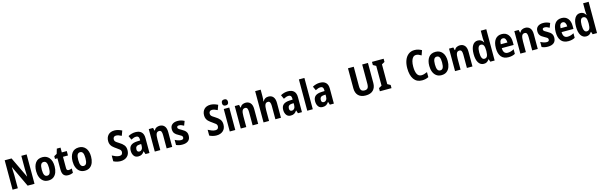

<svg xmlns="http://www.w3.org/2000/svg" viewBox="120 -2627 14095 4504"><g transform="rotate(-15 7167.5 -375.5)"><path d="M609 0H442L200 -512H196Q199 -449 200.5 -405.5Q202 -362 204 -321V0H76V-714H243L483 -211H486Q484 -275 483 -314.5Q482 -354 480 -397V-714H609Z M1171 -274Q1171 -194 1147 -129.5Q1123 -65 1073 -27.5Q1023 10 946 10Q873 10 823 -27Q773 -64 747.5 -128.5Q722 -193 722 -274Q722 -402 778 -479Q834 -556 948 -556Q1048 -556 1109.5 -483.5Q1171 -411 1171 -274ZM859 -273Q859 -189 880 -147.5Q901 -106 947 -106Q993 -106 1013.5 -147Q1034 -188 1034 -274Q1034 -359 1013.5 -399.5Q993 -440 947 -440Q901 -440 880 -400Q859 -360 859 -273Z M1468 -104Q1486 -104 1505 -108.5Q1524 -113 1546 -121V-15Q1523 -4 1492 3Q1461 10 1428 10Q1357 10 1320 -31Q1283 -72 1283 -165V-439H1224V-506L1293 -544L1328 -662H1418V-546H1539V-439H1418V-162Q1418 -104 1468 -104Z M2056 -274Q2056 -194 2032 -129.5Q2008 -65 1958 -27.5Q1908 10 1831 10Q1758 10 1708 -27Q1658 -64 1632.5 -128.5Q1607 -193 1607 -274Q1607 -402 1663 -479Q1719 -556 1833 -556Q1933 -556 1994.5 -483.5Q2056 -411 2056 -274ZM1744 -273Q1744 -189 1765 -147.5Q1786 -106 1832 -106Q1878 -106 1898.5 -147Q1919 -188 1919 -274Q1919 -359 1898.5 -399.5Q1878 -440 1832 -440Q1786 -440 1765 -400Q1744 -360 1744 -273Z M2921 -199Q2921 -100 2860 -45Q2799 10 2700 10Q2661 10 2615.5 -0.5Q2570 -11 2530 -32V-173Q2573 -150 2617.5 -132.5Q2662 -115 2705 -115Q2747 -115 2765 -138Q2783 -161 2783 -192Q2783 -230 2753 -255.5Q2723 -281 2678 -311Q2660 -324 2636.5 -340.5Q2613 -357 2590 -380.5Q2567 -404 2551.5 -438Q2536 -472 2536 -519Q2536 -611 2589.5 -667.5Q2643 -724 2743 -724Q2783 -724 2826 -712.5Q2869 -701 2921 -675L2878 -557Q2835 -579 2805 -588.5Q2775 -598 2745 -598Q2712 -598 2693 -578Q2674 -558 2674 -526Q2674 -499 2685 -481.5Q2696 -464 2719 -448Q2742 -432 2777 -410Q2846 -369 2883.5 -321.5Q2921 -274 2921 -199Z M3207 -558Q3301 -558 3351 -509.5Q3401 -461 3401 -363V0H3304L3280 -73H3277Q3249 -31 3216 -10.5Q3183 10 3129 10Q3059 10 3024 -40Q2989 -90 2989 -163Q2989 -250 3039.5 -292Q3090 -334 3188 -338L3266 -341V-368Q3266 -451 3198 -451Q3167 -451 3137.5 -441.5Q3108 -432 3073 -413L3029 -510Q3069 -533 3114.5 -545.5Q3160 -558 3207 -558ZM3223 -252Q3172 -250 3149 -226Q3126 -202 3126 -161Q3126 -126 3141 -110.5Q3156 -95 3182 -95Q3219 -95 3243 -124.5Q3267 -154 3267 -205V-254Z M3794 -556Q3867 -556 3910 -507Q3953 -458 3953 -360V0H3818V-323Q3818 -381 3803.5 -410.5Q3789 -440 3752 -440Q3702 -440 3683 -398Q3664 -356 3664 -262V0H3530V-546H3635L3650 -478H3659Q3680 -520 3716.5 -538Q3753 -556 3794 -556Z M4396 -161Q4396 -74 4344 -32Q4292 10 4200 10Q4156 10 4120.5 2.5Q4085 -5 4051 -21V-145Q4083 -127 4122.5 -113.5Q4162 -100 4199 -100Q4230 -100 4244.5 -112.5Q4259 -125 4259 -148Q4259 -160 4254.5 -171.5Q4250 -183 4231.5 -197Q4213 -211 4170 -233Q4108 -264 4079 -302Q4050 -340 4050 -405Q4050 -477 4098.5 -516.5Q4147 -556 4231 -556Q4273 -556 4312 -546Q4351 -536 4392 -514L4352 -408Q4322 -424 4296 -435.5Q4270 -447 4235 -447Q4185 -447 4185 -408Q4185 -396 4190.5 -386Q4196 -376 4214 -363.5Q4232 -351 4271 -330Q4306 -311 4334.5 -289Q4363 -267 4379.5 -236.5Q4396 -206 4396 -161Z M5251 -199Q5251 -100 5190 -45Q5129 10 5030 10Q4991 10 4945.5 -0.5Q4900 -11 4860 -32V-173Q4903 -150 4947.5 -132.5Q4992 -115 5035 -115Q5077 -115 5095 -138Q5113 -161 5113 -192Q5113 -230 5083 -255.5Q5053 -281 5008 -311Q4990 -324 4966.5 -340.5Q4943 -357 4920 -380.5Q4897 -404 4881.5 -438Q4866 -472 4866 -519Q4866 -611 4919.5 -667.5Q4973 -724 5073 -724Q5113 -724 5156 -712.5Q5199 -701 5251 -675L5208 -557Q5165 -579 5135 -588.5Q5105 -598 5075 -598Q5042 -598 5023 -578Q5004 -558 5004 -526Q5004 -499 5015 -481.5Q5026 -464 5049 -448Q5072 -432 5107 -410Q5176 -369 5213.5 -321.5Q5251 -274 5251 -199Z M5418 -761Q5491 -761 5491 -687Q5491 -649 5472 -631.5Q5453 -614 5418 -614Q5384 -614 5364.5 -631.5Q5345 -649 5345 -687Q5345 -725 5364 -743Q5383 -761 5418 -761ZM5485 -546V0H5351V-546Z M5882 -556Q5955 -556 5998 -507Q6041 -458 6041 -360V0H5906V-323Q5906 -381 5891.5 -410.5Q5877 -440 5840 -440Q5790 -440 5771 -398Q5752 -356 5752 -262V0H5618V-546H5723L5738 -478H5747Q5768 -520 5804.5 -538Q5841 -556 5882 -556Z M6305 -594Q6305 -564 6302.5 -530.5Q6300 -497 6296 -477H6304Q6323 -517 6356.5 -537Q6390 -557 6434 -557Q6511 -557 6552.5 -507Q6594 -457 6594 -360V0H6459V-323Q6459 -440 6395 -440Q6343 -440 6324 -396Q6305 -352 6305 -262V0H6171V-760H6305Z M6910 -558Q7004 -558 7054 -509.5Q7104 -461 7104 -363V0H7007L6983 -73H6980Q6952 -31 6919 -10.5Q6886 10 6832 10Q6762 10 6727 -40Q6692 -90 6692 -163Q6692 -250 6742.5 -292Q6793 -334 6891 -338L6969 -341V-368Q6969 -451 6901 -451Q6870 -451 6840.5 -441.5Q6811 -432 6776 -413L6732 -510Q6772 -533 6817.5 -545.5Q6863 -558 6910 -558ZM6926 -252Q6875 -250 6852 -226Q6829 -202 6829 -161Q6829 -126 6844 -110.5Q6859 -95 6885 -95Q6922 -95 6946 -124.5Q6970 -154 6970 -205V-254Z M7367 0H7233V-760H7367Z M7685 -558Q7779 -558 7829 -509.5Q7879 -461 7879 -363V0H7782L7758 -73H7755Q7727 -31 7694 -10.5Q7661 10 7607 10Q7537 10 7502 -40Q7467 -90 7467 -163Q7467 -250 7517.5 -292Q7568 -334 7666 -338L7744 -341V-368Q7744 -451 7676 -451Q7645 -451 7615.5 -441.5Q7586 -432 7551 -413L7507 -510Q7547 -533 7592.5 -545.5Q7638 -558 7685 -558ZM7701 -252Q7650 -250 7627 -226Q7604 -202 7604 -161Q7604 -126 7619 -110.5Q7634 -95 7660 -95Q7697 -95 7721 -124.5Q7745 -154 7745 -205V-254Z M8898 -226Q8898 -117 8836 -53.5Q8774 10 8654 10Q8537 10 8475 -52Q8413 -114 8413 -228V-714H8553V-248Q8553 -168 8579 -140Q8605 -112 8656 -112Q8709 -112 8733.5 -142Q8758 -172 8758 -249V-714H8898Z M9279 0H8996V-77L9068 -117V-597L8996 -637V-714H9279V-637L9207 -597V-117L9279 -77Z M10037 -604Q9990 -604 9960 -572Q9930 -540 9915.5 -484Q9901 -428 9901 -355Q9901 -237 9934 -173.5Q9967 -110 10037 -110Q10071 -110 10105 -120Q10139 -130 10180 -148V-26Q10143 -8 10105 1Q10067 10 10021 10Q9891 10 9823.5 -87Q9756 -184 9756 -356Q9756 -463 9787.5 -546Q9819 -629 9880 -676.5Q9941 -724 10028 -724Q10075 -724 10118 -711Q10161 -698 10201 -676L10160 -559Q10128 -579 10096.5 -591.5Q10065 -604 10037 -604Z M10718 -274Q10718 -194 10694 -129.5Q10670 -65 10620 -27.5Q10570 10 10493 10Q10420 10 10370 -27Q10320 -64 10294.5 -128.5Q10269 -193 10269 -274Q10269 -402 10325 -479Q10381 -556 10495 -556Q10595 -556 10656.5 -483.5Q10718 -411 10718 -274ZM10406 -273Q10406 -189 10427 -147.5Q10448 -106 10494 -106Q10540 -106 10560.5 -147Q10581 -188 10581 -274Q10581 -359 10560.5 -399.5Q10540 -440 10494 -440Q10448 -440 10427 -400Q10406 -360 10406 -273Z M11086 -556Q11159 -556 11202 -507Q11245 -458 11245 -360V0H11110V-323Q11110 -381 11095.5 -410.5Q11081 -440 11044 -440Q10994 -440 10975 -398Q10956 -356 10956 -262V0H10822V-546H10927L10942 -478H10951Q10972 -520 11008.5 -538Q11045 -556 11086 -556Z M11522 10Q11439 10 11392.5 -64Q11346 -138 11346 -273Q11346 -409 11392.5 -482.5Q11439 -556 11520 -556Q11609 -556 11653 -476H11658Q11656 -502 11653 -526Q11650 -550 11650 -574V-760H11784V0H11678L11657 -63H11650Q11626 -28 11596.5 -9Q11567 10 11522 10ZM11564 -101Q11611 -101 11631.5 -139Q11652 -177 11653 -256V-283Q11653 -364 11632.5 -403Q11612 -442 11563 -442Q11483 -442 11483 -274Q11483 -101 11564 -101Z M12102 -556Q12200 -556 12254 -490Q12308 -424 12308 -309V-237H12020Q12022 -96 12130 -96Q12207 -96 12282 -140V-28Q12214 10 12121 10Q12004 10 11945 -63.5Q11886 -137 11886 -270Q11886 -410 11942.5 -483Q11999 -556 12102 -556ZM12102 -453Q12067 -453 12045 -425Q12023 -397 12021 -331H12183Q12182 -387 12162 -420Q12142 -453 12102 -453Z M12672 -556Q12745 -556 12788 -507Q12831 -458 12831 -360V0H12696V-323Q12696 -381 12681.5 -410.5Q12667 -440 12630 -440Q12580 -440 12561 -398Q12542 -356 12542 -262V0H12408V-546H12513L12528 -478H12537Q12558 -520 12594.5 -538Q12631 -556 12672 -556Z M13274 -161Q13274 -74 13222 -32Q13170 10 13078 10Q13034 10 12998.5 2.5Q12963 -5 12929 -21V-145Q12961 -127 13000.5 -113.5Q13040 -100 13077 -100Q13108 -100 13122.5 -112.5Q13137 -125 13137 -148Q13137 -160 13132.5 -171.5Q13128 -183 13109.5 -197Q13091 -211 13048 -233Q12986 -264 12957 -302Q12928 -340 12928 -405Q12928 -477 12976.5 -516.5Q13025 -556 13109 -556Q13151 -556 13190 -546Q13229 -536 13270 -514L13230 -408Q13200 -424 13174 -435.5Q13148 -447 13113 -447Q13063 -447 13063 -408Q13063 -396 13068.5 -386Q13074 -376 13092 -363.5Q13110 -351 13149 -330Q13184 -311 13212.5 -289Q13241 -267 13257.5 -236.5Q13274 -206 13274 -161Z M13555 -556Q13653 -556 13707 -490Q13761 -424 13761 -309V-237H13473Q13475 -96 13583 -96Q13660 -96 13735 -140V-28Q13667 10 13574 10Q13457 10 13398 -63.5Q13339 -137 13339 -270Q13339 -410 13395.5 -483Q13452 -556 13555 -556ZM13555 -453Q13520 -453 13498 -425Q13476 -397 13474 -331H13636Q13635 -387 13615 -420Q13595 -453 13555 -453Z M14008 10Q13925 10 13878.5 -64Q13832 -138 13832 -273Q13832 -409 13878.5 -482.5Q13925 -556 14006 -556Q14095 -556 14139 -476H14144Q14142 -502 14139 -526Q14136 -550 14136 -574V-760H14270V0H14164L14143 -63H14136Q14112 -28 14082.5 -9Q14053 10 14008 10ZM14050 -101Q14097 -101 14117.5 -139Q14138 -177 14139 -256V-283Q14139 -364 14118.5 -403Q14098 -442 14049 -442Q13969 -442 13969 -274Q13969 -101 14050 -101Z"/></g></svg>

Font: Noto Sans Sinhala UI Condensed
Style: Bold
Weight: 700
Width: 3
Designer: Jelle Bosma - Monotype Design Team
Foundry: Monotype Imaging Inc.
Version: Version 2.006; ttfautohint (v1.8.4.7-5d5b)